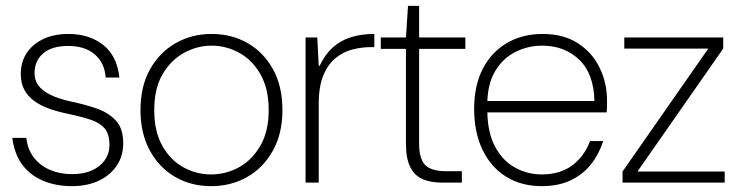

<svg xmlns="http://www.w3.org/2000/svg" viewBox="-20 -624 2526 656"><path d="M225 12Q171 12 127 -6.5Q83 -25 56 -61.5Q29 -98 22 -153H70Q74 -114 95.5 -86Q117 -58 151 -43.5Q185 -29 226 -29Q266 -29 294.5 -42Q323 -55 338.5 -77.5Q354 -100 354 -129Q354 -165 338 -184.5Q322 -204 291 -214.5Q260 -225 213 -235Q178 -242 148.5 -252.5Q119 -263 97 -279Q75 -295 63 -317.5Q51 -340 51 -371Q51 -412 71 -442.5Q91 -473 127.5 -490.5Q164 -508 214 -508Q285 -508 332.5 -470.5Q380 -433 388 -359H341Q338 -408 304.5 -437.5Q271 -467 213 -467Q157 -467 127.5 -441.5Q98 -416 98 -374Q98 -351 110.5 -333Q123 -315 150.5 -301Q178 -287 223 -277Q271 -267 311 -253Q351 -239 376 -212Q401 -185 401 -134Q401 -92 379.5 -59Q358 -26 318.5 -7Q279 12 225 12Z M701 12Q633 12 578.5 -19.5Q524 -51 492 -109.5Q460 -168 460 -248Q460 -329 492.5 -387Q525 -445 580 -476.5Q635 -508 703 -508Q772 -508 826.5 -476.5Q881 -445 913 -387Q945 -329 945 -248Q945 -168 912.5 -109.5Q880 -51 825 -19.5Q770 12 701 12ZM701 -28Q752 -28 796.5 -52.5Q841 -77 869.5 -126Q898 -175 898 -248Q898 -321 870 -370Q842 -419 797.5 -443.5Q753 -468 703 -468Q653 -468 608 -443Q563 -418 535 -369.5Q507 -321 507 -248Q507 -175 534.5 -126Q562 -77 606.5 -52.5Q651 -28 701 -28Z M1024 0V-496H1064L1069 -399H1072Q1090 -437 1116 -461Q1142 -485 1178 -496.5Q1214 -508 1259 -508V-463H1247Q1216 -463 1184.5 -455Q1153 -447 1127 -426Q1101 -405 1085 -367Q1069 -329 1069 -269V0Z M1491 0Q1452 0 1424 -12Q1396 -24 1381.5 -53.5Q1367 -83 1367 -133V-457H1281V-496H1367L1374 -604H1412V-496H1570V-457H1412V-134Q1412 -81 1433 -60Q1454 -39 1505 -39H1558V0Z M1831 12Q1761 12 1709 -20.5Q1657 -53 1628.5 -112.5Q1600 -172 1600 -252Q1600 -332 1629.5 -389Q1659 -446 1712 -477Q1765 -508 1834 -508Q1906 -508 1955 -476Q2004 -444 2029 -392Q2054 -340 2054 -281Q2054 -271 2054 -261.5Q2054 -252 2053 -240H1632V-279H2011Q2009 -372 1959 -420Q1909 -468 1832 -468Q1784 -468 1741 -446.5Q1698 -425 1671.5 -380.5Q1645 -336 1645 -267V-249Q1645 -173 1671 -124Q1697 -75 1739.5 -51.5Q1782 -28 1831 -28Q1893 -28 1934.5 -58.5Q1976 -89 1996 -142H2041Q2027 -98 1999.5 -63Q1972 -28 1930 -8Q1888 12 1831 12Z M2107 0V-38L2400 -458H2113V-496H2451V-458L2158 -38H2456V0Z"/></svg>

Font: DM Sans 36pt ExtraLight
Style: Regular
Weight: 250
Designer: Colophon Foundry, Jonny Pinhorn
Foundry: Colophon Foundry
Version: Version 4.004;gftools[0.9.30]